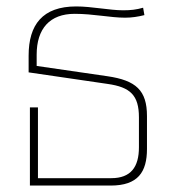

<svg xmlns="http://www.w3.org/2000/svg" viewBox="-20 -577 538 597"><path d="M73 0H324C409 0 437 -42 437 -114V-216C437 -296 403 -327 314 -340L94 -372V-407C94 -488 135 -534 212 -534C271 -534 323 -522 369 -522C390 -522 409 -525 429 -530L425 -553C404 -547 387 -545 363 -545C321 -545 265 -557 217 -557C112 -557 69 -500 69 -404V-352L315 -316C385 -306 412 -281 412 -212V-119C412 -58 387 -23 326 -23H98V-243H73Z"/></svg>

Font: Noto Sans Thai Looped Thin
Style: Regular
Weight: 100
Designer: Sasikarn Vongin, Ben Mitchell
Foundry: The Fontpad Ltd
Version: Version 1.001